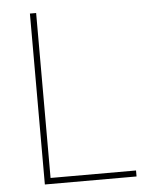

<svg xmlns="http://www.w3.org/2000/svg" viewBox="-52 -756 610 799"><g transform="rotate(-5 253.0 -357.0)"><path d="M103 0H486V-25H129V-714H103Z"/></g></svg>

Font: Noto Sans Georgian Thin
Style: Regular
Weight: 100
Designer: Monotype Design Team, Akaki Razmadze
Foundry: Google LLC
Version: Version 2.005